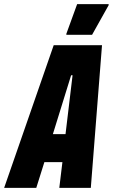

<svg xmlns="http://www.w3.org/2000/svg" viewBox="-66 -906 544 926"><path d="M-46 0 193 -688H426L372 0H220L235 -124H148L109 0ZM189 -259H250L284 -543H277ZM254 -738V-743L306 -886H458V-881L378 -738Z"/></svg>

Font: Saira Condensed Black
Style: Italic
Weight: 900
Width: 3
Italic angle: -12°
Designer: Hector Gatti with collaboration of the Omnibus-Type team
Foundry: Omnibus-Type
Version: Version 1.101